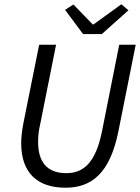

<svg xmlns="http://www.w3.org/2000/svg" viewBox="-20 -865 656 897"><path d="M286 12C405 12 493 -52 533 -251L614 -656H537L457 -254C427 -101 367 -56 290 -56C199 -56 158 -109 158 -202C158 -226 160 -251 167 -281L242 -656H163L89 -288C83 -255 79 -223 79 -196C79 -59 153 12 286 12ZM368 -706H456L580 -817L547 -845L417 -751H413L323 -844L284 -819Z"/></svg>

Font: Source Sans Pro
Style: Italic
Weight: 400
Italic angle: -11°
Designer: Paul D. Hunt
Foundry: Adobe Systems Incorporated
Version: Version 3.006;hotconv 1.0.111;makeotfexe 2.5.65597